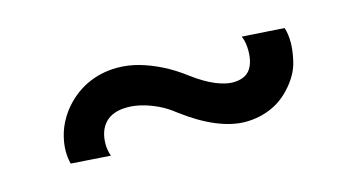

<svg xmlns="http://www.w3.org/2000/svg" viewBox="-35 -423 645 348"><g transform="rotate(-15 287.5 -249.5)"><path d="M142 -176Q140 -182 139 -187.5Q138 -193 138 -198Q138 -224 152 -238.5Q166 -253 193 -253Q206 -253 220 -249.5Q234 -246 249 -239Q264 -232 279 -220Q311 -196 340 -184Q369 -172 394 -172Q421 -172 445 -183Q469 -194 488 -219Q501 -236 505.5 -255.5Q510 -275 510 -290Q510 -298 509 -305Q508 -312 506 -318L427 -323Q430 -316 431 -309Q432 -302 432 -296Q432 -272 422 -259.5Q412 -247 390 -247Q377 -247 358.5 -254.5Q340 -262 317 -279Q296 -295 275 -305.5Q254 -316 234 -321.5Q214 -327 194 -327Q163 -327 136 -314Q109 -301 89 -275Q76 -257 70.5 -239Q65 -221 65 -205Q65 -192 68 -181Z"/></g></svg>

Font: Glinicke Jost Regular
Style: Regular
Weight: 400
Version: Version 3.710